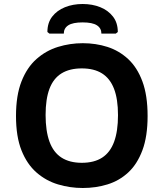

<svg xmlns="http://www.w3.org/2000/svg" viewBox="-20 -928 818 960"><path d="M394 12Q330 12 270 -6Q210 -24 162.5 -65.5Q115 -107 87.5 -176Q60 -245 60 -348Q60 -451 87.5 -521Q115 -591 162.5 -633Q210 -675 270 -693.5Q330 -712 394 -712Q459 -712 517 -693.5Q575 -675 620.5 -633Q666 -591 692 -521Q718 -451 718 -348Q718 -246 692 -176.5Q666 -107 621 -65.5Q576 -24 517.5 -6Q459 12 394 12ZM389 -114Q451 -114 491 -140Q531 -166 550.5 -219Q570 -272 570 -352Q570 -433 550 -484.5Q530 -536 490 -561Q450 -586 389 -586Q328 -586 287.5 -561Q247 -536 227.5 -484.5Q208 -433 208 -353Q208 -273 227.5 -219.5Q247 -166 287.5 -140Q328 -114 389 -114ZM393 -908Q442 -908 481.5 -892Q521 -876 545 -845Q569 -814 569 -768L559 -760H487Q487 -787 464.5 -801.5Q442 -816 393 -816Q344 -816 321.5 -801.5Q299 -787 299 -760H227L217 -768Q217 -814 241 -845Q265 -876 305 -892Q345 -908 393 -908Z"/></svg>

Font: AR One Sans
Style: Bold
Weight: 700
Designer: Niteesh Yadav
Foundry: Niteesh Yadav
Version: Version 1.001;gftools[0.9.33]